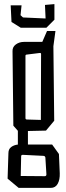

<svg xmlns="http://www.w3.org/2000/svg" viewBox="-20 -786 322 935"><path d="M17 84 21 -40Q21 -60 34.5 -70Q48 -80 67 -82V-149L45 -174L41 -536Q40 -557 57 -569.5Q74 -582 97 -582H186L209 -635H250L240 -561L244 -198L204 -150L116 -148V-82H234L267 -36L271 58Q272 89 261 109Q250 129 227 129H71ZM180 -523Q180 -529 173 -528L109 -520Q107 -520 105.5 -518.5Q104 -517 104 -514V-211Q104 -204 111 -204L179 -202ZM206 63 201 -18Q201 -21 198.5 -24Q196 -27 192 -27L91 -32Q83 -32 83 -25L81 71L198 72Q206 72 206 63ZM36 -679 32 -760H85L80 -712L92 -701L202 -696L199 -762L245 -766V-690L206 -651H81Z"/></svg>

Font: Bahianita
Style: Regular
Weight: 400
Designer: Pablo Cosgaya & Dani Raskovsky
Foundry: Pablo Cosgaya & Dani Raskovsky
Version: Version 1.008